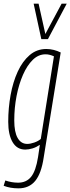

<svg xmlns="http://www.w3.org/2000/svg" viewBox="-26 -810 385 1050"><path d="M-6 206 3 177Q38 189 73 189Q118 189 144 157Q170 125 182 49L192 -18Q173 -5 152 1.5Q131 8 112 8Q67 8 43 -32.5Q19 -73 19 -144Q19 -219 32 -290.5Q45 -362 71 -418.5Q97 -475 136 -508.5Q175 -542 227 -542Q248 -542 268 -537Q288 -532 306 -523L213 51Q200 139 166.5 179.5Q133 220 75 220Q30 220 -6 206ZM269 -502Q258 -507 246.5 -510Q235 -513 223 -513Q184 -513 153 -482.5Q122 -452 99.5 -400.5Q77 -349 64.5 -284.5Q52 -220 52 -151Q52 -88 70.5 -55.5Q89 -23 123 -23Q140 -23 161.5 -30.5Q183 -38 197 -50ZM339 -790 236 -596H200L158 -790H185L222 -624L311 -790Z"/></svg>

Font: Georama Condensed ExtraLight
Style: Italic
Weight: 200
Width: 3
Italic angle: -9°
Designer: Jean-Baptiste Levee
Foundry: Production Type
Version: Version 1.000